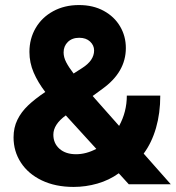

<svg xmlns="http://www.w3.org/2000/svg" viewBox="-20 -737 703 768"><path d="M34.2 -187.5Q34.2 -226.6 49.6 -257.8Q64.9 -289.1 92 -314.9Q119.1 -340.8 161.1 -369.1Q131.8 -407.2 114.7 -446.8Q97.7 -486.3 97.7 -529.3Q97.7 -582 122.6 -624.8Q147.5 -667.5 192.6 -692.1Q237.8 -716.8 295.9 -716.8Q352.5 -716.8 395 -693.6Q437.5 -670.4 460.4 -631.3Q483.4 -592.3 483.4 -544.9Q483.4 -448.2 388.7 -380.9L350.6 -353L456.5 -233.4Q487.3 -289.6 487.3 -354.5H621.1Q621.1 -284.2 604 -225.1Q586.9 -166 554.7 -122.6L663.1 0H495.1L455.1 -43.9Q416.5 -16.1 369.6 -2.7Q322.8 10.7 274.4 10.7Q201.7 10.7 147.2 -15.4Q92.8 -41.5 63.5 -86.7Q34.2 -131.8 34.2 -187.5ZM284.2 -120.1Q324.7 -120.1 365.2 -141.6L243.2 -275.4Q193.4 -239.3 193.4 -198.2Q193.4 -163.6 218 -141.8Q242.7 -120.1 284.2 -120.1ZM274.4 -442.9 308.6 -464.8Q356.4 -495.1 356.4 -535.2Q356.4 -555.7 340.3 -570.8Q324.2 -585.9 296.9 -585.9Q268.6 -585.9 251.5 -569.3Q234.4 -552.7 234.4 -527.3Q234.4 -508.3 244.6 -488.3Q254.9 -468.3 274.4 -442.9Z"/></svg>

Font: Pretendard Std ExtraBold
Style: Regular
Weight: 800
Designer: Base glyphs from Inter by Rasmus Andersson; Hangeul glyphs from Noto Sans CJK(Source Han Sans) by Jang Soo-young and Kan
Foundry: Kil Hyung-jin
Version: Version 1.309